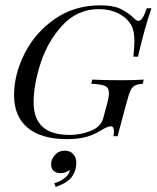

<svg xmlns="http://www.w3.org/2000/svg" viewBox="-20 -522 602 736"><path d="M414.5 0Q416.9 -8.9 416.9 -17.7Q416.9 -37.9 404.8 -37.9Q391.9 -37.9 362.1 -19.4Q335.5 -3.2 306 4Q276.6 11.3 237.1 11.3Q137.9 11.3 85.9 -32.3Q33.9 -75.8 33.9 -157.3Q33.9 -236.3 74.2 -316.5Q114.5 -396.8 189.9 -449.2Q265.3 -501.6 364.5 -501.6Q412.9 -501.6 441.5 -488.3Q470.2 -475 496.8 -449.2Q504 -441.9 510.5 -441.9Q518.5 -441.9 526.2 -453.2Q533.9 -464.5 542.7 -490.3H560.5Q534.7 -416.1 508.9 -304.8H491.1Q495.2 -339.5 495.2 -365.3Q495.2 -402.4 483.9 -424.2Q466.9 -454 433.9 -470.6Q400.8 -487.1 359.7 -487.1Q277.4 -487.1 220.6 -426.2Q163.7 -365.3 136.3 -281.5Q108.9 -197.6 108.9 -130.6Q108.9 -66.9 143.1 -35.9Q177.4 -4.8 248.4 -4.8Q288.7 -4.8 327.8 -20.2Q366.9 -35.5 375.8 -69.4L390.3 -123.4Q397.6 -150 397.6 -165.3Q397.6 -185.5 383.1 -192.3Q368.5 -199.2 329.8 -200.8L333.1 -216.9Q375.8 -214.5 446.8 -214.5Q501.6 -214.5 530.6 -216.9L527.4 -200.8Q507.3 -199.2 497.6 -194.4Q487.9 -189.5 481 -176.2Q474.2 -162.9 466.1 -131.5L430.6 0ZM272.6 102.4Q272.6 132.3 255.6 155.6Q238.7 179 193.5 194.4L187.9 180.6Q209.7 174.2 227.8 160.5Q246 146.8 247.6 129Q241.1 134.7 231.5 138.3Q221.8 141.9 212.1 141.9Q196 141.9 185.9 133.1Q175.8 124.2 175.8 108.1Q175.8 88.7 190.3 72.2Q204.8 55.6 228.2 55.6Q249.2 55.6 260.9 69Q272.6 82.3 272.6 102.4Z"/></svg>

Font: Playfair Display SC
Style: Italic
Weight: 400
Italic angle: -14°
Designer: Claus Eggers Sørensen
Foundry: Claus Eggers Sørensen
Version: Version 1.202; ttfautohint (v1.6)